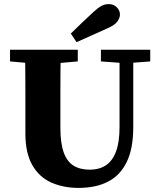

<svg xmlns="http://www.w3.org/2000/svg" viewBox="-20 -900 779 938"><path d="M364 18Q289 18 230 -8.5Q171 -35 137.5 -94Q104 -153 104 -248V-359Q104 -408 104 -457.5Q104 -507 103.5 -557.5Q103 -608 102 -657H277Q276 -609 275.5 -559Q275 -509 275 -459Q275 -409 275 -359V-276Q275 -201 291 -156Q307 -111 339 -91Q371 -71 419 -71Q464 -71 496.5 -92Q529 -113 546.5 -159Q564 -205 564 -279V-657H631V-278Q631 -175 599.5 -109.5Q568 -44 508.5 -13Q449 18 364 18ZM29 -600V-657H360V-600L214 -587H173ZM473 -600V-657H714V-600L610 -592H581ZM326 -736Q353 -763 381 -789.5Q409 -816 436 -841Q460 -863 476.5 -871.5Q493 -880 511 -880Q535 -880 550.5 -864.5Q566 -849 566 -829Q566 -814 554.5 -796.5Q543 -779 508 -763Q469 -745 431 -728.5Q393 -712 354 -694Z"/></svg>

Font: Source Serif 4 18pt
Style: Bold
Weight: 700
Designer: Frank Grießhammer
Foundry: Adobe Systems Incorporated
Version: Version 4.004;hotconv 1.0.116;makeotfexe 2.5.65601